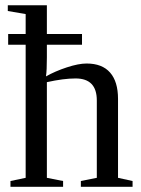

<svg xmlns="http://www.w3.org/2000/svg" viewBox="-20 -714 540 734"><path d="M159.2 -584H293.5V-543H159.2V-495.1Q159.2 -444.3 155.8 -421.9Q190.9 -441.9 235.6 -456.5Q280.3 -471.2 311 -471.2Q370.6 -471.2 400.9 -436.5Q431.2 -401.9 431.2 -335.9V-34.2L486.8 -22V0H289.1V-22L350.1 -34.2V-330.1Q350.1 -414.1 269 -414.1Q223.1 -414.1 159.2 -399.9V-34.2L221.2 -22V0H20V-22L78.1 -34.2V-543H11.2V-584H78.1V-660.2L9.8 -671.9V-693.8H159.2Z"/></svg>

Font: Tinos
Style: Regular
Weight: 400
Designer: Steve Matteson
Foundry: Monotype Imaging Inc.
Version: Version 1.23